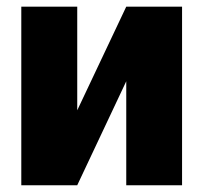

<svg xmlns="http://www.w3.org/2000/svg" viewBox="-20 -548 601 568"><path d="M353.5 -528.3H518.6V0H353.5V-307.6L208.5 0H43V-528.3H208.5V-221.7Z"/></svg>

Font: Roboto
Style: Regular
Weight: 900
Designer: Google
Version: Version 2.001171; 2014